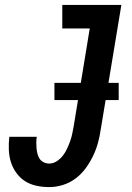

<svg xmlns="http://www.w3.org/2000/svg" viewBox="-20 -755 540 783"><path d="M181 8Q154 8 128.5 2.5Q103 -3 82.5 -16Q62 -29 47 -49.5Q32 -70 24.5 -94Q17 -118 16 -144.5Q15 -171 18 -197H130Q128 -185 128 -173.5Q128 -162 129 -150Q130 -138 133 -127Q136 -116 142 -107Q148 -98 158.5 -93Q169 -88 181 -88Q197 -88 211.5 -97.5Q226 -107 236.5 -120.5Q247 -134 254 -149.5Q261 -165 266.5 -180.5Q272 -196 275 -211.5Q278 -227 281 -243L346 -639H234V-735H475L391 -228Q387 -200 379.5 -172.5Q372 -145 359.5 -119Q347 -93 329.5 -69Q312 -45 288 -27Q264 -9 236 -0.5Q208 8 181 8ZM202 -347V-417H464V-347Z"/></svg>

Font: Iosevka Curly
Style: Bold Italic
Weight: 700
Italic angle: -9°
Monospace: yes
Designer: Belleve Invis
Foundry: Belleve Invis
Version: Version 22.1.2; ttfautohint (v1.8.4)